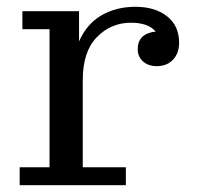

<svg xmlns="http://www.w3.org/2000/svg" viewBox="-20 -546 583 566"><path d="M38 0V-53H126V-460H46V-513H213V-424Q236 -476 279.5 -501Q323 -526 379 -526Q437 -526 472.5 -498Q508 -470 508 -420Q508 -389 490 -370Q472 -351 442 -351Q417 -351 401.5 -365Q386 -379 386 -401Q386 -447 439 -453Q417 -479 366 -479Q307 -479 265.5 -436.5Q224 -394 224 -310V-53H351V0Z"/></svg>

Font: Montagu Slab 16pt
Style: Regular
Weight: 400
Designer: Florian Karsten
Foundry: Florian Karsten
Version: Version 1.000; ttfautohint (v1.8.3)